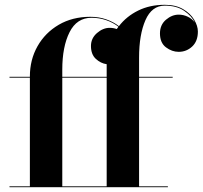

<svg xmlns="http://www.w3.org/2000/svg" viewBox="-20 -780 844 800"><path d="M19.5 -3.5H104.5V-456.5H19.5V-460H104.5V-461.5Q104.5 -531 136.2 -587.2Q168 -643.5 224.8 -676.8Q281.5 -710 356.5 -710Q392.5 -710 423 -699.2Q453.5 -688.5 475.5 -671Q507 -712 555.8 -736Q604.5 -760 666.5 -760Q712 -760 742.8 -742Q773.5 -724 789 -698Q804.5 -672 804.5 -648.5Q804.5 -608.5 780.8 -586.2Q757 -564 724.5 -564Q696.5 -564 671.5 -582.8Q646.5 -601.5 646.5 -641Q646.5 -676.5 671.5 -697.8Q696.5 -719 724.5 -719Q744.5 -719 762.8 -710.2Q781 -701.5 792 -685.5Q779 -713 747.5 -734.8Q716 -756.5 666.5 -756.5Q612.5 -756.5 586 -696Q559.5 -635.5 559.5 -540V-460H699.5V-456.5H559.5V-3.5H679.5V0H19.5ZM239.5 -490V-460H424.5V-511.5V-512.5Q399.5 -516 379.2 -534.8Q359 -553.5 359 -588.5Q359 -620.5 384 -642.2Q409 -664 437 -664Q452 -664 466.5 -659Q470 -663.5 473.5 -668.5Q451.5 -686 422.2 -696Q393 -706 361.5 -706Q300 -706 269.8 -645.8Q239.5 -585.5 239.5 -490ZM239.5 -3.5H424.5V-456.5H239.5Z"/></svg>

Font: Bodoni* 48pt
Style: Bold
Weight: 700
Version: Version 2.3